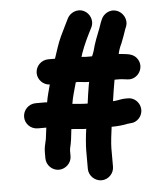

<svg xmlns="http://www.w3.org/2000/svg" viewBox="-56 -747 779 905"><g transform="rotate(-5 334.0 -294.5)"><path d="M447 50V-38C447 -58 453 -112 457 -138C482 -138 516 -141 535 -146H539L546 -147C563 -147 577 -154 588 -166C623 -205 594 -267 542 -265H535C512 -265 503 -260 480 -258H474C479 -292 484 -325 490 -358H512C525 -358 540 -355 552 -354C601 -348 638 -407 604 -450C585 -474 556 -473 520 -477C524 -495 530 -511 537 -525C546 -546 554 -571 561 -591L566 -603C579 -639 555 -671 530 -680C494 -693 463 -669 454 -644L449 -632C438 -597 422 -564 411 -528C407 -513 402 -493 394 -477H369C365 -477 360 -477 355 -478C351 -478 347 -478 344 -479C346 -484 348 -489 349 -494C364 -537 383 -575 402 -612C419 -646 400 -680 376 -692C342 -709 308 -689 296 -665C283 -638 270 -613 256 -583C241 -551 232 -519 219 -481H187C154 -481 127 -454 127 -421C127 -390 153 -363 184 -362C177 -334 169 -310 164 -279C161 -280 157 -280 153 -280H110C77 -280 50 -253 50 -220C50 -187 77 -161 110 -161H150C147 -136 144 -118 143 -107C138 -85 133 -67 133 -47V-17C133 15 160 42 192 42C224 42 252 15 252 -17V-46C253 -48 253 -50 253 -53C260 -81 263 -104 267 -144C288 -142 306 -141 328 -139H337C332 -109 328 -58 328 -38V50C328 82 356 109 388 109C420 109 447 82 447 50ZM282 -262C288 -299 297 -324 307 -362H312C315 -363 318 -363 321 -362C334 -361 353 -358 369 -358H370C369 -353 368 -349 367 -344C362 -316 358 -287 354 -257C330 -257 304 -260 282 -262Z"/></g></svg>

Font: Electronic
Style: Nord
Weight: 900
Version: Version 1.011